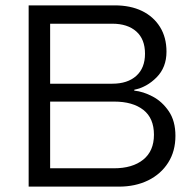

<svg xmlns="http://www.w3.org/2000/svg" viewBox="-20 -695 715 715"><path d="M86.7 0V-675H407.5Q465.8 -675 508.8 -654.2Q551.7 -633.3 575.8 -594.6Q600 -555.8 600 -502.5Q600 -444.2 563.3 -407.1Q526.7 -370 480 -360.8V-357.5Q513.3 -354.2 548.8 -335.4Q584.2 -316.7 608.8 -280.4Q633.3 -244.2 633.3 -189.2Q633.3 -131.7 606.2 -89.2Q579.2 -46.7 531.7 -23.3Q484.2 0 422.5 0ZM166.7 -68.3H404.2Q473.3 -68.3 513.3 -100.4Q553.3 -132.5 553.3 -193.3Q553.3 -255 513.8 -285.8Q474.2 -316.7 405 -316.7H166.7ZM166.7 -383.3H398.3Q455 -383.3 487.5 -412.5Q520 -441.7 520 -495Q520 -549.2 487.5 -577.9Q455 -606.7 398.3 -606.7H166.7Z"/></svg>

Font: Funnel Display Light
Style: Regular
Weight: 300
Designer: NORD ID, Kristian Moeller
Foundry: Dicotype
Version: Version 1.000